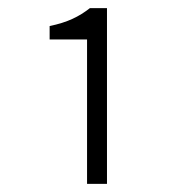

<svg xmlns="http://www.w3.org/2000/svg" viewBox="-20 -899 442 472"><path d="M194 -447H243V-879H201C174 -858 146 -844 102 -835V-802H194Z"/></svg>

Font: Noto Sans CJK Light
Style: Regular
Weight: 300
Designer: Ryoko NISHIZUKA (kana & ideographs); Paul D. Hunt (Latin, Greek & Cyrillic); Wenlong ZHANG (bopomofo); Sandoll Communica
Foundry: Adobe Systems Incorporated
Version: Version 1.000;PS 1;hotconv 1.0.78;makeotf.lib2.5.61930